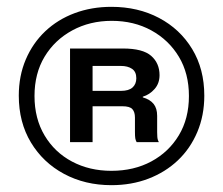

<svg xmlns="http://www.w3.org/2000/svg" viewBox="-20 -758 653 562"><path d="M306 -216Q229 -216 167.5 -249Q106 -282 70.5 -341Q35 -400 35 -478Q35 -536 55.5 -584Q76 -632 112.5 -666.5Q149 -701 198.5 -719.5Q248 -738 306 -738Q384 -738 445.5 -705.5Q507 -673 542.5 -614.5Q578 -556 578 -478Q578 -420 557.5 -371.5Q537 -323 500.5 -288.5Q464 -254 414.5 -235Q365 -216 306 -216ZM306 -258Q372 -258 423 -285.5Q474 -313 503.5 -362Q533 -411 533 -477Q533 -543 503.5 -592Q474 -641 423 -669Q372 -697 307 -697Q243 -697 191.5 -669Q140 -641 110.5 -592Q81 -543 81 -477Q81 -411 110.5 -361.5Q140 -312 191 -285Q242 -258 306 -258ZM185 -342V-616H340Q398 -616 422.5 -594.5Q447 -573 447 -538Q447 -514 432.5 -497.5Q418 -481 398 -475V-473Q419 -467 429.5 -454Q440 -441 440 -419V-371Q440 -366 440.5 -357.5Q441 -349 445 -342H380Q377 -347 376 -353Q375 -359 375 -372V-414Q375 -430 367.5 -438.5Q360 -447 338 -447H239V-492H334Q357 -492 368 -502Q379 -512 379 -529Q379 -548 366.5 -556.5Q354 -565 334 -565H251V-342Z"/></svg>

Font: Mona Sans Expanded SemiBold
Style: Regular
Weight: 600
Width: 7
Designer: Deni Anggara
Foundry: GitHub
Version: Version 2.000